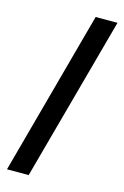

<svg xmlns="http://www.w3.org/2000/svg" viewBox="-142 -933 701 1087"><g transform="rotate(15 208.5 -389.5)"><path d="M15.6 91.8 277.3 -871.1H405.3L142.6 91.8Z"/></g></svg>

Font: GenEi M Gothic v2 Bold
Style: Regular
Weight: 700
Version: Version 2.0